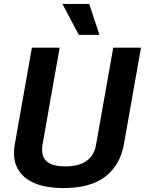

<svg xmlns="http://www.w3.org/2000/svg" viewBox="-20 -942 736 975"><path d="M51 -165Q51 -188 55 -208L142 -700H283L196 -208Q194 -198 194 -181Q194 -138 223.5 -117.5Q253 -97 312 -97Q449 -97 468 -208L555 -700H696L609 -208Q590 -103 514.5 -45Q439 13 303 13Q180 13 115.5 -34Q51 -81 51 -165ZM297 -922H433L485 -765H380Z"/></svg>

Font: KoHo
Style: Bold Italic
Weight: 700
Italic angle: -10°
Version: Version 1.000; ttfautohint (v1.6)